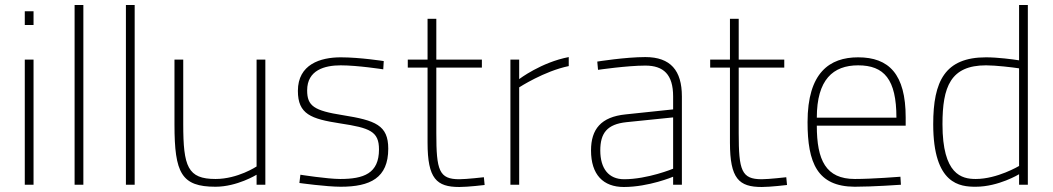

<svg xmlns="http://www.w3.org/2000/svg" viewBox="-20 -738 4205 767"><path d="M114 -638V-693H79V-638ZM114 0V-500H79V0Z M313 0V-718H278V0Z M518 0V-718H483V0Z M1005 -73C1005 -73 930 -23 841 -23C730 -23 712 -72 712 -242V-500H677V-240C677 -46 705 8 841 8C927 8 1005 -40 1005 -40V0H1040V-500H1005Z M1513 -494C1513 -494 1418 -509 1341 -509C1260 -509 1170 -481 1170 -375C1170 -282 1222 -263 1339 -245C1458 -227 1494 -213 1494 -141C1494 -45 1433 -23 1339 -23C1288 -23 1180 -40 1180 -40L1176 -7C1176 -7 1284 8 1341 8C1459 8 1531 -27 1531 -144C1531 -238 1480 -257 1349 -278C1234 -296 1207 -315 1207 -377C1207 -458 1277 -477 1341 -477C1409 -477 1511 -461 1511 -461L1513 -494Z M1905 -500H1723V-663H1688V-500H1609V-468H1688V-168C1688 -24 1724 9 1815 9C1850 9 1916 1 1916 1L1913 -30C1913 -30 1843 -22 1815 -22C1734 -22 1723 -57 1723 -206V-468H1905Z M2054 0V-389C2054 -389 2154 -454 2252 -474V-510C2142 -489 2054 -422 2054 -422V-500H2019V0Z M2669 -64C2669 -64 2567 -22 2473 -22C2412 -22 2378 -64 2378 -137C2378 -206 2405 -242 2483 -250L2669 -269ZM2704 -353C2704 -456 2659 -510 2558 -510C2478 -510 2366 -492 2366 -492L2369 -459C2369 -459 2485 -476 2558 -476C2631 -476 2669 -440 2669 -353V-301L2479 -281C2381 -271 2341 -222 2341 -137C2341 -40 2390 9 2472 9C2572 9 2669 -32 2669 -32V0H2704V-353Z M3113 -500H2931V-663H2896V-500H2817V-468H2896V-168C2896 -24 2932 9 3023 9C3058 9 3124 1 3124 1L3121 -30C3121 -30 3051 -22 3023 -22C2942 -22 2931 -57 2931 -206V-468H3113Z M3243 -268C3243 -420 3308 -477 3408 -477C3512 -477 3561 -421 3561 -268H3243ZM3395 -23C3279 -23 3243 -98 3243 -236H3598V-269C3598 -442 3531 -509 3408 -509C3294 -509 3206 -448 3206 -250C3206 -87 3245 7 3394 8C3467 8 3579 0 3579 0L3577 -32C3577 -32 3465 -23 3395 -23Z M3878 -23C3822 -23 3745 -40 3745 -242C3745 -391 3777 -477 3919 -477C3958 -477 4025 -469 4051 -465V-75C4051 -75 3964 -23 3878 -23ZM4051 -718V-497C4026 -501 3966 -509 3919 -509C3755 -509 3708 -414 3708 -242C3708 0 3816 8 3878 8C3969 8 4051 -42 4051 -42V0H4086V-718Z"/></svg>

Font: RazerF5 Thin
Style: Regular
Weight: 250
Foundry: Razer Inc.
Version: Version 2